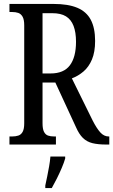

<svg xmlns="http://www.w3.org/2000/svg" viewBox="-20 -734 575 975"><path d="M28 0V-41H42Q59 -41 73 -45.5Q87 -50 95 -64.5Q103 -79 103 -108V-605Q103 -635 94.5 -649.5Q86 -664 72.5 -668.5Q59 -673 42 -673H28V-714H252Q326 -714 372.5 -694.5Q419 -675 441 -633.5Q463 -592 463 -526Q463 -470 447 -432Q431 -394 404 -371Q377 -348 345 -336L451 -121Q471 -82 489.5 -61.5Q508 -41 532 -41H535V0H520Q478 0 449.5 -7Q421 -14 401 -33.5Q381 -53 365 -90L261 -315H196V-108Q196 -79 203.5 -64.5Q211 -50 224 -45.5Q237 -41 255 -41H264V0ZM237 -361Q304 -361 335 -402.5Q366 -444 366 -522Q366 -570 353.5 -602.5Q341 -635 315 -651Q289 -667 246 -667H196V-361ZM210 208Q215 185 220 160.5Q225 136 229.5 110.5Q234 85 236 61H311V71Q305 92 293.5 119Q282 146 268.5 173Q255 200 243 221H210Z"/></svg>

Font: Noto Serif Khmer ExtraCondensed
Style: Regular
Weight: 400
Width: 2
Designer: Danh Hong and the Monotype Design Team
Foundry: Monotype Imaging Inc.
Version: Version 2.004